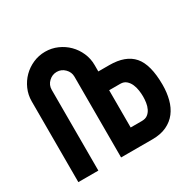

<svg xmlns="http://www.w3.org/2000/svg" viewBox="-158 -912 1111 1089"><g transform="rotate(-30 397.5 -367.5)"><path d="M337 -529Q337 -559 315 -581Q293 -603 263 -603Q233 -603 210.5 -581.5Q188 -560 188 -529V0H57V-529Q57 -571 73.5 -608.5Q90 -646 118 -674Q146 -702 183.5 -718.5Q221 -735 263 -735Q305 -735 342.5 -718.5Q380 -702 408 -674Q436 -646 452.5 -608.5Q469 -571 469 -529V-487H541Q647 -487 697 -429.5Q747 -372 747 -239Q747 -189 735.5 -145Q724 -101 699.5 -69Q675 -37 636 -18.5Q597 0 542 0H337ZM542 -120Q566 -120 580.5 -131Q595 -142 603.5 -159.5Q612 -177 615 -197.5Q618 -218 618 -237Q618 -255 615 -277Q612 -299 603.5 -318.5Q595 -338 580 -351Q565 -364 542 -364H469V-120Z"/></g></svg>

Font: PostBus
Style: Regular
Weight: 400
Designer: Peter Wiegel
Version: Version 1.001